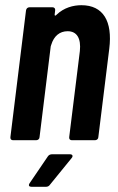

<svg xmlns="http://www.w3.org/2000/svg" viewBox="-20 -539 454 738"><path d="M293 -519C262 -519 226 -510 197 -482C194 -478 190 -478 190 -482L192 -499C193 -506 189 -511 182 -511H93C86 -511 81 -506 80 -499L20 -12C19 -5 23 0 30 0H119C126 0 132 -5 132 -12L175 -361C176 -363 176 -365 177 -367C187 -400 209 -419 240 -419C276 -419 292 -391 287 -343L246 -12C245 -5 249 0 256 0H345C352 0 358 -5 358 -12L400 -352C413 -457 377 -519 293 -519ZM101 179H157C163 179 169 176 172 171L255 69C262 61 259 54 249 54H180C174 54 168 56 164 62L94 165C88 174 92 179 101 179Z"/></svg>

Font: Barlow Condensed SemiBold
Style: Italic
Weight: 600
Width: 3
Italic angle: -7°
Designer: Jeremy Tribby
Foundry: Tribby Type
Version: Version 1.422;hotconv 1.0.109;makeotfexe 2.5.65596